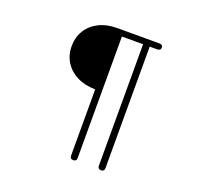

<svg xmlns="http://www.w3.org/2000/svg" viewBox="-140 -931 1203 1149"><g transform="rotate(20 461.0 -356.5)"><path d="M439 60Q418 60 418 38V-383Q351 -384 301.5 -409Q252 -434 224.5 -478Q197 -522 197 -577Q197 -635 224 -679Q251 -723 300.5 -748Q350 -773 418 -773H684Q707 -773 707 -754Q707 -735 684 -735H637V38Q637 60 616 60Q595 60 595 38V-735H460V38Q460 60 439 60Z"/></g></svg>

Font: Zen Maru Gothic
Style: Regular
Weight: 400
Designer: Yoshimichi Ohira
Foundry: Positype
Version: Version 1.002